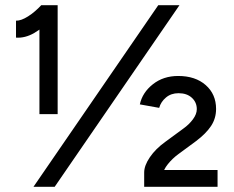

<svg xmlns="http://www.w3.org/2000/svg" viewBox="-20 -720 900 740"><path d="M132 -661.5 139.2 -700H202.2V-280H132ZM139.2 -700.2 184.8 -653.8Q147.5 -613.5 112.2 -593Q76.8 -572.5 41.7 -575V-640.3Q61.3 -639.8 88.2 -656.9Q115 -674 139.2 -700.2ZM590 -700H671.7L190.7 0H109ZM616.2 -172.7 686.5 -224.3Q708.7 -240 723.6 -260.2Q738.5 -280.3 738.5 -299.3Q738.5 -325.8 719.3 -343.3Q700.2 -360.8 668.2 -360.8Q639.3 -360.8 619.7 -344.2Q600 -327.7 593.5 -304.3L519 -317.7Q528.7 -363.2 569.1 -395.2Q609.5 -427.2 666.7 -427.2Q733 -427.2 772.9 -392Q812.8 -356.8 812.8 -300.3Q812.8 -263.7 793.5 -234.5Q774.2 -205.3 735.8 -176.3L667.5 -126Q644.5 -109.2 626.8 -87.1Q609.2 -65 607.5 -46.7L535.7 -55Q535.7 -82 557.7 -114.2Q579.7 -146.3 616.2 -172.7ZM535.7 -55 590 -64.7H818.5V0H535.7Z"/></svg>

Font: Oak Sans Light
Style: Regular
Weight: 400
Designer: Erik Kennedy, Walven
Foundry: Erik Kennedy, Walven
Version: Version 1.100;Glyphs 3.1.2 (3151)